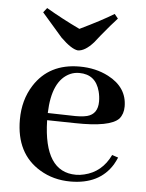

<svg xmlns="http://www.w3.org/2000/svg" viewBox="-49 -680 556 730"><g transform="rotate(5 229.0 -315.5)"><path d="M245.1 -404.3Q307.6 -404.3 324.2 -340.8Q329.1 -322.3 329.1 -302.7Q329.1 -254.9 289.1 -244.1Q266.6 -238.3 225.6 -240.2L138.7 -242.2Q142.6 -367.2 210.9 -397.5Q226.6 -404.3 245.1 -404.3ZM419.9 -96.7 396.5 -104.5Q364.3 -37.1 296.9 -21.5Q281.2 -17.6 265.6 -17.6Q143.6 -17.6 138.7 -212.9Q138.7 -213.9 138.7 -214.8L245.1 -212.9Q378.9 -210 412.1 -245.1Q427.7 -263.7 427.7 -292Q427.7 -365.2 354.5 -403.3Q305.7 -428.7 244.1 -428.7Q127.9 -428.7 71.3 -339.8Q35.2 -283.2 35.2 -208Q35.2 -78.1 129.9 -21.5Q181.6 9.8 247.1 9.8Q357.4 9.8 406.2 -69.3Q414.1 -83 419.9 -96.7ZM231.4 -489.3Q258.8 -489.3 291 -525.4Q297.9 -534.2 313.5 -553.7Q348.6 -596.7 373 -623L359.4 -639.6Q315.4 -612.3 230.5 -571.3Q161.1 -604.5 101.6 -639.6L87.9 -622.1Q99.6 -609.4 166 -532.2Q207 -492.2 231.4 -489.3Z"/></g></svg>

Font: Abhaya Libre SemiBold
Style: Regular
Weight: 600
Designer: Pushpananda Ekanayake, Sol Matas, Pathum Egodawatta
Foundry: Mooniak
Version: Version 1.050 ; ttfautohint (v1.6)